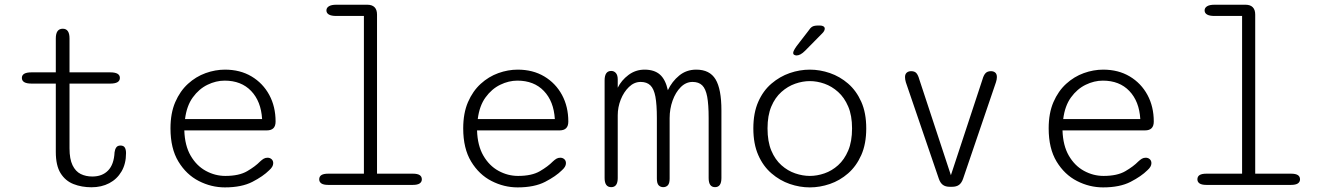

<svg xmlns="http://www.w3.org/2000/svg" viewBox="-20 -782 5611 812"><path d="M113 -428.5Q72.5 -428.5 72.5 -452.5Q72.5 -476 113 -476H216V-619.5Q216 -660.5 245.5 -660.5Q274 -660.5 274 -619.5V-476H446.5Q487 -476 487 -452.5Q487 -428.5 446.5 -428.5H274V-154.5Q274 -109.5 286.8 -83.2Q299.5 -57 321.2 -46.2Q343 -35.5 370.5 -35.5Q412.5 -35.5 437.2 -61Q462 -86.5 464.5 -138Q466 -150 471.5 -158.2Q477 -166.5 489.5 -166.5Q502.5 -166.5 507.8 -158Q513 -149.5 513 -134.5Q513 -89.5 494 -57Q475 -24.5 442 -7.2Q409 10 367 10Q325.5 10 291 -3.5Q256.5 -17 236.2 -49.5Q216 -82 216 -139.5V-428.5Z M931 10.5Q873.5 10.5 820.8 -16.5Q768 -43.5 734.5 -98.8Q701 -154 701 -239Q701 -303.5 721.2 -350.2Q741.5 -397 775 -427.5Q808.5 -458 849.5 -472.8Q890.5 -487.5 931.5 -487.5Q995.5 -487.5 1043.8 -458.8Q1092 -430 1118.8 -380.5Q1145.5 -331 1145.5 -268Q1145.5 -249 1136.2 -239.8Q1127 -230.5 1108 -230.5H759.5Q761.5 -166.5 786.2 -123.8Q811 -81 850.2 -59.5Q889.5 -38 933 -38Q991 -38 1025.2 -58Q1059.5 -78 1080 -99Q1088 -106.5 1095.2 -110.8Q1102.5 -115 1111.5 -115Q1121.5 -115 1128.5 -108.8Q1135.5 -102.5 1135.5 -92Q1135.5 -84 1131.2 -76.8Q1127 -69.5 1118.5 -62Q1093 -36.5 1047.5 -13Q1002 10.5 931 10.5ZM762.5 -278.5H1088.5Q1084 -353.5 1042.2 -397.2Q1000.5 -441 930 -441Q893.5 -441 857.5 -423.5Q821.5 -406 795.5 -370.2Q769.5 -334.5 762.5 -278.5Z M1368 0Q1348.5 0 1339.2 -6.2Q1330 -12.5 1330 -23.5Q1330 -35.5 1339.2 -41.5Q1348.5 -47.5 1368 -47.5H1519V-714.5H1402Q1381.5 -714.5 1371 -720.5Q1360.5 -726.5 1360.5 -738Q1360.5 -749 1371 -755.5Q1381.5 -762 1402 -762H1533.5Q1553.5 -762 1564 -751.5Q1574.5 -741 1574.5 -720.5V-47.5H1726Q1745.5 -47.5 1754.8 -41.5Q1764 -35.5 1764 -23.5Q1764 -12.5 1754.8 -6.2Q1745.5 0 1726 0Z M2169 10.5Q2111.5 10.5 2058.8 -16.5Q2006 -43.5 1972.5 -98.8Q1939 -154 1939 -239Q1939 -303.5 1959.2 -350.2Q1979.5 -397 2013 -427.5Q2046.5 -458 2087.5 -472.8Q2128.5 -487.5 2169.5 -487.5Q2233.5 -487.5 2281.8 -458.8Q2330 -430 2356.8 -380.5Q2383.5 -331 2383.5 -268Q2383.5 -249 2374.2 -239.8Q2365 -230.5 2346 -230.5H1997.5Q1999.5 -166.5 2024.2 -123.8Q2049 -81 2088.2 -59.5Q2127.5 -38 2171 -38Q2229 -38 2263.2 -58Q2297.5 -78 2318 -99Q2326 -106.5 2333.2 -110.8Q2340.5 -115 2349.5 -115Q2359.5 -115 2366.5 -108.8Q2373.5 -102.5 2373.5 -92Q2373.5 -84 2369.2 -76.8Q2365 -69.5 2356.5 -62Q2331 -36.5 2285.5 -13Q2240 10.5 2169 10.5ZM2000.5 -278.5H2326.5Q2322 -353.5 2280.2 -397.2Q2238.5 -441 2168 -441Q2131.5 -441 2095.5 -423.5Q2059.5 -406 2033.5 -370.2Q2007.5 -334.5 2000.5 -278.5Z M2785 9.5Q2773 9.5 2765.5 1.5Q2758 -6.5 2758 -27V-283Q2758 -340 2751.8 -373.2Q2745.5 -406.5 2730.5 -421Q2715.5 -435.5 2689.5 -435.5Q2662 -435.5 2640 -414.2Q2618 -393 2605.2 -360.8Q2592.5 -328.5 2592.5 -294.5V-29Q2592.5 9.5 2565 9.5Q2537 9.5 2537 -29V-442Q2537 -482 2565 -482Q2577 -482 2584.8 -473Q2592.5 -464 2592.5 -446V-411Q2608 -442.5 2638 -465Q2668 -487.5 2706 -487.5Q2747 -487.5 2770.8 -466.8Q2794.5 -446 2804.5 -400.5Q2822 -437.5 2852.5 -462.5Q2883 -487.5 2924.5 -487.5Q2981.5 -487.5 3006.2 -446.5Q3031 -405.5 3031 -315V-29Q3031 9.5 3004 9.5Q2977 9.5 2977 -29V-283Q2977 -340 2970.8 -373.2Q2964.5 -406.5 2949.8 -421Q2935 -435.5 2909 -435.5Q2881 -435.5 2859 -413.5Q2837 -391.5 2824.5 -356.5Q2812 -321.5 2812 -282.5V-27Q2812 -6.5 2804.5 1.5Q2797 9.5 2785 9.5Z M3405 10.5Q3362 10.5 3320 -4Q3278 -18.5 3242.8 -48.8Q3207.5 -79 3186.8 -126.2Q3166 -173.5 3166 -239Q3166 -304.5 3186.8 -351.5Q3207.5 -398.5 3242.8 -428.5Q3278 -458.5 3320 -473Q3362 -487.5 3405 -487.5Q3447.5 -487.5 3489.8 -473Q3532 -458.5 3566.8 -428.5Q3601.5 -398.5 3622.5 -351.5Q3643.5 -304.5 3643.5 -239Q3643.5 -173.5 3622.5 -126.2Q3601.5 -79 3566.8 -48.8Q3532 -18.5 3489.8 -4Q3447.5 10.5 3405 10.5ZM3405 -38Q3435.5 -38 3466.8 -48.8Q3498 -59.5 3524.5 -83.2Q3551 -107 3567.2 -145.2Q3583.5 -183.5 3583.5 -239Q3583.5 -293.5 3567.2 -331.5Q3551 -369.5 3524.5 -393.2Q3498 -417 3466.8 -428Q3435.5 -439 3405 -439Q3374.5 -439 3343 -428Q3311.5 -417 3284.8 -393.2Q3258 -369.5 3242 -331.5Q3226 -293.5 3226 -239Q3226 -183.5 3242 -145.2Q3258 -107 3284.8 -83.2Q3311.5 -59.5 3343 -48.8Q3374.5 -38 3405 -38ZM3348.5 -547.5Q3344.5 -547.5 3339.5 -549.8Q3334.5 -552 3334.5 -558.5Q3334.5 -566.5 3349 -587L3398 -650.5Q3407 -664.5 3415.2 -669.2Q3423.5 -674 3439 -674H3448.5Q3457 -674 3462.5 -670.5Q3468 -667 3468 -661Q3468 -651 3456.5 -640L3385 -567.5Q3374.5 -557 3365.5 -552.2Q3356.5 -547.5 3348.5 -547.5Z M3997 8Q3978.5 8 3967.5 -0.2Q3956.5 -8.5 3950.5 -26L3811 -434Q3807.5 -446 3807.5 -456Q3807.5 -468.5 3814.8 -474.8Q3822 -481 3833.5 -481Q3848.5 -481 3855.8 -472.5Q3863 -464 3868 -446L4001.5 -41L4135 -446Q4140 -464 4148 -472.5Q4156 -481 4171 -481Q4182 -481 4189 -475Q4196 -469 4196 -456Q4196 -446 4192 -434L4053 -26Q4047 -8.5 4036 -0.2Q4025 8 4006 8Z M4645 10.5Q4587.5 10.5 4534.8 -16.5Q4482 -43.5 4448.5 -98.8Q4415 -154 4415 -239Q4415 -303.5 4435.2 -350.2Q4455.5 -397 4489 -427.5Q4522.5 -458 4563.5 -472.8Q4604.5 -487.5 4645.5 -487.5Q4709.5 -487.5 4757.8 -458.8Q4806 -430 4832.8 -380.5Q4859.5 -331 4859.5 -268Q4859.5 -249 4850.2 -239.8Q4841 -230.5 4822 -230.5H4473.5Q4475.5 -166.5 4500.2 -123.8Q4525 -81 4564.2 -59.5Q4603.5 -38 4647 -38Q4705 -38 4739.2 -58Q4773.5 -78 4794 -99Q4802 -106.5 4809.2 -110.8Q4816.5 -115 4825.5 -115Q4835.5 -115 4842.5 -108.8Q4849.5 -102.5 4849.5 -92Q4849.5 -84 4845.2 -76.8Q4841 -69.5 4832.5 -62Q4807 -36.5 4761.5 -13Q4716 10.5 4645 10.5ZM4476.5 -278.5H4802.5Q4798 -353.5 4756.2 -397.2Q4714.5 -441 4644 -441Q4607.5 -441 4571.5 -423.5Q4535.5 -406 4509.5 -370.2Q4483.5 -334.5 4476.5 -278.5Z M5082 0Q5062.5 0 5053.2 -6.2Q5044 -12.5 5044 -23.5Q5044 -35.5 5053.2 -41.5Q5062.5 -47.5 5082 -47.5H5233V-714.5H5116Q5095.5 -714.5 5085 -720.5Q5074.5 -726.5 5074.5 -738Q5074.5 -749 5085 -755.5Q5095.5 -762 5116 -762H5247.5Q5267.5 -762 5278 -751.5Q5288.5 -741 5288.5 -720.5V-47.5H5440Q5459.5 -47.5 5468.8 -41.5Q5478 -35.5 5478 -23.5Q5478 -12.5 5468.8 -6.2Q5459.5 0 5440 0Z"/></svg>

Font: Sono Monospace Light
Style: Regular
Weight: 300
Version: Version 2.112